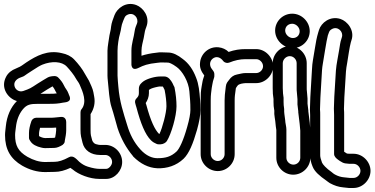

<svg xmlns="http://www.w3.org/2000/svg" viewBox="-22 -797 1861 954"><path d="M289 -77C302 -88 299 -94 300 -98C303 -112 307 -135 307 -149V-191C307 -202 301 -218 280 -216C254 -213 238 -212 236 -212H158C147 -212 137 -204 134 -195C126 -172 122 -153 122 -136V-113C122 -107 124 -102 128 -97C139 -78 161 -69 182 -64C190 -62 195 -61 202 -61L247 -62C261 -62 276 -69 289 -77ZM172 -121V-136C172 -141 174 -149 177 -162H236C241 -162 244 -162 257 -163V-149C257 -142 254 -124 252 -114C249 -113 247 -112 247 -112L202 -111C190 -111 174 -119 172 -121ZM535 8C535 24 519 42 506 42H471C459 42 439 39 414 31C398 26 385 18 372 7C360 -4 342 -28 321 -16C292 0 268 7 250 7L202 8C173 8 144 -1 114 -18C68 -45 53 -74 53 -126C53 -140 56 -153 57 -165C61 -201 72 -229 90 -252C111 -278 128 -281 168 -281H220C251 -281 267 -282 291 -287C299 -289 340 -287 321 -325C321 -326 319 -329 318 -333C312 -350 303 -356 295 -374C289 -387 280 -399 267 -412C262 -417 255 -419 249 -419C239 -419 223 -417 215 -412C199 -402 190 -398 164 -381C129 -358 128 -357 94 -345C73 -338 56 -351 51 -366C43 -389 61 -404 75 -410L88 -415C98 -418 102 -423 113 -430L136 -445C161 -462 179 -472 189 -476C234 -494 285 -493 310 -466C326 -449 346 -424 355 -407C361 -396 369 -388 374 -376C389 -342 412 -290 383 -254C379 -250 378 -243 378 -238V-153C378 -123 382 -113 388 -88C397 -50 430 -27 475 -27H501C519 -27 535 -11 535 8ZM260 -333C245 -331 244 -331 220 -331H179C203 -347 225 -360 239 -368C250 -355 251 -347 260 -333ZM585 8C585 -38 547 -77 501 -77H475C466 -77 465 -79 454 -81C446 -83 438 -93 436 -100C430 -124 428 -123 428 -153V-230C445 -256 452 -286 446 -317C445 -323 443 -331 442 -339C439 -357 426 -382 420 -396C414 -408 406 -418 400 -430C388 -453 367 -480 347 -501C331 -518 310 -528 285 -533C215 -550 159 -520 109 -487L86 -471C77 -465 74 -464 69 -462L56 -456C37 -449 18 -435 8 -415C-21 -360 18 -307 62 -295C31 -264 12 -220 7 -170C6 -156 3 -141 3 -126C3 -55 30 -8 88 26C125 47 163 58 202 58L250 57C275 57 300 50 328 37C331 40 335 42 339 45C368 70 424 92 471 92H506C549 92 585 51 585 8Z M667 -460C691 -472 711 -480 760 -485C781 -488 787 -486 813 -486C818 -486 833 -481 856 -464C884 -444 915 -392 919 -343C922 -303 924 -294 924 -250C924 -233 919 -204 908 -166C889 -98 869 -57 855 -44C827 -18 800 -11 760 -11C735 -11 705 -22 676 -54C643 -90 623 -131 610 -175C591 -237 572 -292 566 -367C565 -383 562 -405 562 -421V-545C562 -570 568 -610 574 -629C581 -652 579 -668 590 -693C597 -708 597 -717 612 -724C642 -738 668 -708 659 -681C654 -669 649 -657 647 -642C643 -610 631 -581 631 -545V-482C631 -482 627 -440 667 -460ZM681 -520V-545C681 -566 688 -590 692 -608C695 -620 697 -642 701 -652L705 -663C725 -714 689 -759 655 -772C604 -791 560 -756 547 -722C540 -704 532 -683 530 -665C528 -643 525 -640 522 -622C520 -605 512 -566 512 -545V-421C512 -413 513 -404 514 -393C518 -356 521 -298 532 -265C544 -229 551 -198 562 -161C579 -109 604 -63 639 -21C639 -21 639 -20 640 -19C676 17 716 37 759 39C808 41 854 26 890 -8C917 -34 937 -82 957 -152C968 -192 974 -224 974 -250C974 -272 973 -289 972 -302C969 -341 966 -378 952 -412C937 -451 916 -482 886 -504C862 -523 838 -536 813 -536C784 -536 778 -539 754 -535C726 -532 703 -527 681 -520ZM807 -96C829 -131 855 -220 855 -269C855 -297 852 -328 845 -363C845 -365 843 -367 842 -369L835 -384C828 -397 815 -417 795 -417H778C750 -418 709 -406 691 -393C682 -386 668 -376 668 -356V-334C668 -324 665 -317 657 -309C642 -295 652 -279 656 -263C677 -184 699 -129 728 -100C732 -96 737 -92 742 -89L754 -83C757 -81 761 -80 765 -80H776C788 -80 802 -88 807 -96ZM770 -131 768 -132C748 -152 727 -194 705 -276L702 -285C711 -298 718 -316 718 -334V-350C724 -355 733 -359 749 -363C774 -369 771 -367 787 -367C788 -366 789 -364 790 -362L796 -350C802 -319 805 -292 805 -269C805 -237 785 -161 770 -131Z M1285 -468C1285 -450 1269 -434 1251 -434H1198C1184 -434 1171 -430 1156 -427C1139 -424 1126 -414 1117 -401C1109 -390 1102 -385 1100 -367L1098 -350C1096 -334 1094 -319 1094 -298V-31C1094 -13 1079 3 1060 3C1041 3 1025 -13 1025 -31V-298C1025 -330 1028 -339 1030 -360L1033 -377C1035 -388 1037 -398 1041 -409C1042 -412 1043 -415 1043 -418V-430C1043 -439 1035 -449 1030 -455C1018 -471 1019 -492 1034 -505C1052 -520 1073 -513 1087 -494C1094 -485 1107 -482 1117 -486C1144 -497 1170 -503 1198 -503H1251C1269 -503 1285 -486 1285 -468ZM1060 53C1106 53 1144 15 1144 -31V-298C1144 -319 1146 -329 1148 -344L1150 -359C1152 -363 1154 -365 1158 -371C1165 -381 1186 -383 1198 -384H1251C1296 -384 1335 -423 1335 -468C1335 -513 1296 -553 1251 -553H1198C1169 -553 1143 -549 1114 -539C1101 -552 1083 -560 1064 -562C1015 -567 976 -530 972 -486C969 -461 978 -442 993 -422C989 -410 985 -399 983 -385L980 -368C976 -346 975 -329 975 -298V-31C975 15 1014 53 1060 53Z M1418 -568C1372 -568 1333 -529 1333 -483V-359C1333 -339 1334 -322 1337 -305V-291C1337 -275 1338 -264 1340 -254C1341 -250 1341 -247 1341 -245C1340 -236 1341 -226 1343 -213C1348 -185 1346 -181 1351 -151V-13C1351 33 1389 71 1435 71C1481 71 1520 33 1520 -13V-149V-151L1517 -187L1510 -244V-245V-248L1506 -282V-305V-307L1503 -343C1502 -349 1502 -354 1502 -359V-483C1502 -529 1464 -568 1418 -568ZM1436 21C1417 21 1401 5 1401 -13V-153C1401 -168 1396 -184 1396 -189C1396 -198 1390 -233 1390 -242C1391 -264 1387 -263 1387 -291V-307V-311C1385 -324 1383 -340 1383 -359V-483C1383 -501 1399 -518 1418 -518C1437 -518 1452 -501 1452 -483V-359C1452 -352 1452 -345 1453 -339L1456 -304V-281V-278L1460 -244V-242V-239L1467 -181L1470 -148V-13C1470 5 1455 21 1436 21ZM1430 -679C1449 -679 1467 -661 1467 -642C1467 -622 1453 -608 1433 -608C1414 -608 1395 -626 1395 -645C1395 -665 1410 -679 1430 -679ZM1345 -645C1345 -598 1386 -558 1433 -558C1479 -558 1517 -596 1517 -642C1517 -689 1477 -729 1430 -729C1383 -729 1345 -691 1345 -645Z M1819 52C1819 7 1780 -33 1735 -33H1714C1711 -33 1705 -34 1702 -34C1699 -36 1692 -41 1688 -43V-226C1688 -236 1688 -243 1687 -256L1689 -314L1697 -442C1698 -454 1700 -469 1703 -484C1707 -508 1715 -565 1721 -586L1724 -596C1742 -646 1704 -692 1669 -703C1618 -719 1574 -684 1563 -648L1559 -635C1552 -612 1547 -586 1542 -553C1534 -499 1530 -493 1528 -450L1520 -315L1518 -254C1518 -245 1519 -235 1519 -226V-25C1519 -8 1523 11 1531 30C1541 56 1566 77 1599 100C1605 104 1610 109 1617 113C1639 125 1660 132 1683 134L1711 137H1714H1735C1780 137 1819 97 1819 52ZM1769 52C1769 70 1753 87 1735 87H1715L1687 84C1674 83 1658 79 1642 70C1636 67 1632 63 1627 59C1597 38 1582 20 1578 11C1572 -5 1569 -17 1569 -25V-226C1569 -235 1569 -244 1568 -253L1570 -313L1578 -448C1579 -459 1580 -470 1582 -480C1587 -507 1600 -596 1607 -621L1611 -632C1614 -642 1618 -648 1628 -653C1656 -668 1685 -640 1677 -613L1674 -603C1669 -590 1667 -572 1663 -548C1657 -509 1650 -483 1647 -446L1639 -316L1637 -257C1637 -246 1638 -235 1638 -226V-32C1638 -19 1649 -10 1657 -4L1667 3C1676 9 1685 14 1695 15L1705 16C1709 16 1711 17 1714 17H1735C1753 17 1769 34 1769 52Z"/></svg>

Font: AppleStorm
Style: XbdOut
Weight: 800
Foundry: Cannot Into Space Fonts
Version: Version 1.01